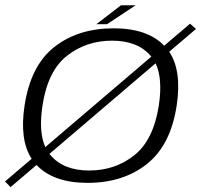

<svg xmlns="http://www.w3.org/2000/svg" viewBox="-58 -706 782 746"><path d="M-38.5 -1 65 -89Q17 -163 37.5 -296Q61 -451 153.2 -523.5Q245.5 -596 383.5 -596Q515 -596 580 -528.5L680.5 -614L703.5 -593.5L599.5 -505Q649 -431 628.5 -296Q605 -141.5 512.5 -68.5Q420 4.5 282.5 4.5Q149.5 4.5 84 -65L-17 21ZM288.5 -43.5Q389 -43.5 463.5 -102.5Q538 -161.5 559 -295.5Q575 -400.5 546.5 -460L134 -108Q135.5 -106 137.5 -104Q188 -43.5 288.5 -43.5ZM118 -134.5 530 -486Q529.5 -487 528.5 -487.5Q478 -548 377.5 -548Q277 -548 202.2 -489.2Q127.5 -430.5 107 -295.5Q91.5 -193.5 118 -134.5ZM316.5 -612 412 -685.5H469L358 -612Z"/></svg>

Font: Anybody ExtraExpanded Light
Style: Italic
Weight: 300
Width: 8
Italic angle: -10°
Designer: Tyler Finck
Foundry: Etcetera Type Company
Version: Version 1.010; ttfautohint (v1.8.3) -l 8 -r 50 -G 200 -x 14 